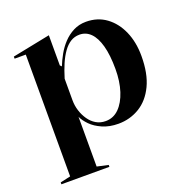

<svg xmlns="http://www.w3.org/2000/svg" viewBox="-128 -633 921 951"><g transform="rotate(-20 332.5 -157.5)"><path d="M36 200V190L90 178V-464H31V-475L230 -515V-356L238 -348Q249 -376 265.5 -405.5Q282 -435 305 -459.5Q328 -484 358 -499.5Q388 -515 425 -515Q486 -515 531 -482Q576 -449 601 -392Q626 -335 626 -262Q626 -169 596.5 -107.5Q567 -46 516.5 -15.5Q466 15 405 15Q358 15 321.5 -1Q285 -17 262.5 -40Q240 -63 230 -85V177L289 190V200ZM350 -19Q391 -19 420.5 -48.5Q450 -78 466.5 -129Q483 -180 483 -245Q483 -319 469.5 -368Q456 -417 431.5 -441.5Q407 -466 373 -466Q347 -466 326 -453Q305 -440 287.5 -415.5Q270 -391 256 -358.5Q242 -326 230 -286V-172Q230 -144 238.5 -117Q247 -90 262.5 -67.5Q278 -45 300 -32Q322 -19 350 -19Z"/></g></svg>

Font: Kalnia Medium
Style: Regular
Weight: 500
Designer: Frida Medrano
Foundry: Frida Medrano
Version: Version 1.105